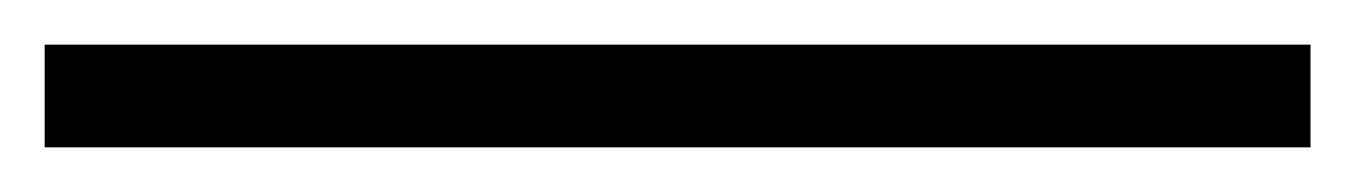

<svg xmlns="http://www.w3.org/2000/svg" viewBox="-25 2 607 86"><path d="M-5 68H562V22H-5Z"/></svg>

Font: Noto Serif CJK HK Light
Style: Regular
Weight: 300
Designer: Ryoko NISHIZUKA 西塚涼子 (kana & ideographs); Frank Grießhammer (Latin, Greek & Cyrillic); Wenlong ZHANG 张文龙 (bopomofo); San
Foundry: Adobe
Version: Version 2.001;hotconv 1.1.0;makeotfexe 2.6.0